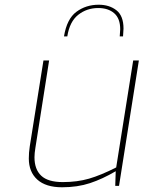

<svg xmlns="http://www.w3.org/2000/svg" viewBox="-20 -787 608 813"><path d="M102 -116Q102 -141 106 -167L164 -531H188L130 -162Q126 -138 126 -121Q126 -70 154.5 -43Q183 -16 246 -16Q307 -16 357 -30.5Q407 -45 472 -78L544 -531H568L484 0H468L470 -62Q414 -29 361 -11.5Q308 6 243 6Q174 6 138 -26.5Q102 -59 102 -116ZM398 -767Q443 -767 473 -743.5Q503 -720 503 -666Q503 -657 501 -633H487Q489 -655 489 -663Q489 -709 463.5 -731Q438 -753 396 -753Q348 -753 311.5 -724.5Q275 -696 265 -633H251Q263 -707 303.5 -737Q344 -767 398 -767Z"/></svg>

Font: Exo Thin
Style: Italic
Weight: 250
Italic angle: -9°
Designer: Natanael Gama
Foundry: Natanael Gama
Version: Version 1.500; ttfautohint (v1.6)